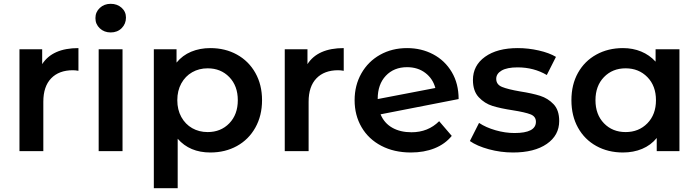

<svg xmlns="http://www.w3.org/2000/svg" viewBox="-20 -792 3662 1006"><path d="M391 -540V-421Q375 -424 362 -424Q289 -424 248 -381.5Q207 -339 207 -259V0H82V-534H201V-456Q255 -540 391 -540Z M497 -534H622V0H497ZM480 -697Q480 -729 503 -750.5Q526 -772 560 -772Q594 -772 617 -751.5Q640 -731 640 -700Q640 -667 617.5 -644.5Q595 -622 560 -622Q526 -622 503 -643.5Q480 -665 480 -697Z M1353 -267Q1353 -186 1318 -123.5Q1283 -61 1221.5 -27Q1160 7 1082 7Q974 7 911 -65V194H786V-534H905V-464Q936 -502 981.5 -521Q1027 -540 1082 -540Q1160 -540 1221.5 -506Q1283 -472 1318 -410Q1353 -348 1353 -267ZM1226 -267Q1226 -342 1181.5 -388Q1137 -434 1068 -434Q1023 -434 987 -413.5Q951 -393 930 -355Q909 -317 909 -267Q909 -217 930 -179Q951 -141 987 -120.5Q1023 -100 1068 -100Q1137 -100 1181.5 -146Q1226 -192 1226 -267Z M1781 -540V-421Q1765 -424 1752 -424Q1679 -424 1638 -381.5Q1597 -339 1597 -259V0H1472V-534H1591V-456Q1645 -540 1781 -540Z M2281 -157 2347 -80Q2312 -37 2257 -15Q2202 7 2133 7Q2045 7 1978 -28Q1911 -63 1874.5 -125.5Q1838 -188 1838 -267Q1838 -345 1873.5 -407.5Q1909 -470 1971.5 -505Q2034 -540 2113 -540Q2188 -540 2249.5 -507.5Q2311 -475 2347 -414.5Q2383 -354 2383 -273L1974 -193Q1993 -147 2035 -123Q2077 -99 2136 -99Q2223 -99 2281 -157ZM1959 -274V-273L2261 -331Q2248 -380 2208.5 -410Q2169 -440 2113 -440Q2044 -440 2001.5 -395Q1959 -350 1959 -274Z M2442 -53 2490 -148Q2526 -124 2576.5 -109.5Q2627 -95 2676 -95Q2788 -95 2788 -154Q2788 -182 2759.5 -193Q2731 -204 2668 -214Q2602 -224 2560.5 -237Q2519 -250 2488.5 -282.5Q2458 -315 2458 -373Q2458 -449 2521.5 -494.5Q2585 -540 2693 -540Q2748 -540 2803 -527.5Q2858 -515 2893 -494L2845 -399Q2777 -439 2692 -439Q2637 -439 2608.5 -422.5Q2580 -406 2580 -379Q2580 -349 2610.5 -336.5Q2641 -324 2705 -313Q2769 -303 2810 -290Q2851 -277 2880.5 -246Q2910 -215 2910 -158Q2910 -83 2845 -38Q2780 7 2668 7Q2603 7 2541 -10Q2479 -27 2442 -53Z M3540 -534V0H3421V-69Q3390 -31 3344.5 -12Q3299 7 3244 7Q3166 7 3104.5 -27Q3043 -61 3008.5 -123Q2974 -185 2974 -267Q2974 -349 3008.5 -410.5Q3043 -472 3104.5 -506Q3166 -540 3244 -540Q3296 -540 3339.5 -522Q3383 -504 3415 -469V-534ZM3417 -267Q3417 -342 3372 -388Q3327 -434 3258 -434Q3189 -434 3144.5 -388Q3100 -342 3100 -267Q3100 -192 3144.5 -146Q3189 -100 3258 -100Q3327 -100 3372 -146Q3417 -192 3417 -267Z"/></svg>

Font: Montserrat Alternates SemiBold
Style: Regular
Weight: 600
Designer: Julieta Ulanovsky
Foundry: Julieta Ulanovsky
Version: Version 7.200